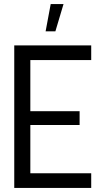

<svg xmlns="http://www.w3.org/2000/svg" viewBox="-20 -923 508 943"><path d="M428 0H50V-700H428V-628H129V-377H371V-309H129V-72H428ZM204 -769H252L292 -903H229Z"/></svg>

Font: Kulim Park
Style: Regular
Weight: 400
Designer: Noponies / Dale Sattler
Foundry: Noponies
Version: Version 1.000; ttfautohint (v1.8.3)